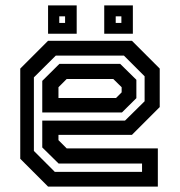

<svg xmlns="http://www.w3.org/2000/svg" viewBox="-20 -691 666 711"><path d="M468.5 -540 571.5 -437V-294.5L468.5 -191.5H196.5V-172L227 -141.5H564.5V0H158L55 -103V-437L158 -540ZM425 -454.5 485 -395.5V-327.5L431.5 -274.5H136.5V-391.5L200 -454.5ZM439 -485H186.5L105.5 -404.5V-132L183 -54.5H506V-85.5H197L136.5 -145V-244.5H443L515.5 -316V-408.5ZM399.5 -398.5H227L196.5 -368V-328H409.5L430.5 -349V-368ZM366 -566V-671H472V-566ZM158 -566V-671H264V-566ZM199.5 -606H221V-630.5H199.5ZM408.5 -606H429.5V-630.5H408.5Z"/></svg>

Font: Tourney SemiBold
Style: Regular
Weight: 600
Version: Version 1.015